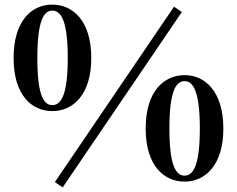

<svg xmlns="http://www.w3.org/2000/svg" viewBox="-20 -778 1028 833"><path d="M207 -296C296 -296 376 -366 376 -526C376 -688 296 -758 207 -758C117 -758 39 -688 39 -526C39 -366 117 -296 207 -296ZM207 -322C171 -322 142 -361 142 -526C142 -691 171 -732 207 -732C244 -732 274 -690 274 -526C274 -363 244 -322 207 -322ZM781 10C869 10 949 -60 949 -220C949 -382 869 -452 781 -452C691 -452 612 -382 612 -220C612 -60 691 10 781 10ZM781 -16C744 -16 715 -57 715 -220C715 -385 744 -426 781 -426C817 -426 847 -384 847 -220C847 -57 817 -16 781 -16ZM252 35 769 -726 735 -749 218 12Z"/></svg>

Font: Noto Serif SC Black
Style: Regular
Weight: 900
Designer: Ryoko NISHIZUKA 西塚涼子 (kana & ideographs); Frank Grießhammer (Latin, Greek & Cyrillic); Wenlong ZHANG 张文龙 (bopomofo); San
Foundry: Adobe
Version: Version 2.001;hotconv 1.1.0;makeotfexe 2.6.0